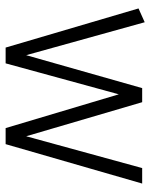

<svg xmlns="http://www.w3.org/2000/svg" viewBox="54 -588 534 682"><g transform="rotate(90 321.0 -247.0)"><path d="M492 0 632 -485H577L464 -73L343 -485H293L176 -73L59 -494L10 -472L149 0H205L315 -402L435 0Z"/></g></svg>

Font: Catamaran Thin ExtraLight
Style: Regular
Weight: 250
Version: Version 2.000